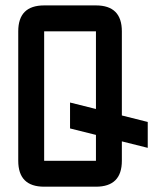

<svg xmlns="http://www.w3.org/2000/svg" viewBox="-20 -704 626 724"><path d="M341.8 0H146.5Q48.8 0 48.8 -97.7V-585.9Q48.8 -683.6 146.5 -683.6H341.8Q439.5 -683.6 439.5 -585.9V-268.6L537.1 -244.1V-146.5L439.5 -170.9V-97.7Q439.5 0 341.8 0ZM341.8 -97.7V-195.3L244.1 -219.7V-317.4L341.8 -293V-585.9H146.5V-97.7Z"/></svg>

Font: BabelStone Runic Berhtwald
Style: Regular
Weight: 400
Designer: Andrew West
Foundry: BabelStone
Version: Version 7.004;November 9, 2023